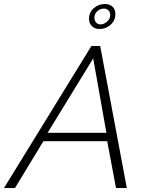

<svg xmlns="http://www.w3.org/2000/svg" viewBox="-63 -940 732 960"><path d="M394 -710H438L571 0H517L473 -234H154L12 0H-43ZM469 -276 403 -648 175 -276ZM382 -846Q382 -878 406 -899Q430 -920 462 -920Q486 -920 500 -906Q514 -892 514 -870Q514 -838 490.5 -816.5Q467 -795 434 -795Q411 -795 396.5 -809.5Q382 -824 382 -846ZM456 -897Q438 -897 423.5 -884Q409 -871 409 -850Q409 -837 417.5 -827.5Q426 -818 440 -818Q456 -818 472 -831.5Q488 -845 488 -865Q488 -880 479 -888.5Q470 -897 456 -897Z"/></svg>

Font: Raleway Thin Light
Style: Italic
Weight: 300
Italic angle: -12°
Version: Version 4.026